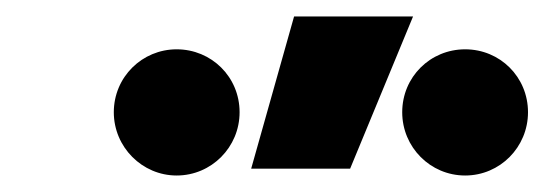

<svg xmlns="http://www.w3.org/2000/svg" viewBox="-20 -815 664 234"><path d="M286.1 -609.4H406.7L483.4 -794.9H338.4ZM546.9 -601.1C589.4 -601.1 623.5 -635.7 623.5 -678.2C623.5 -721.2 589.4 -754.9 546.9 -754.9C504.4 -754.9 470.2 -721.2 470.2 -678.2C470.2 -635.7 504.4 -601.1 546.9 -601.1ZM195.3 -601.1C237.8 -601.1 272 -635.7 272 -678.2C272 -721.2 237.8 -754.9 195.3 -754.9C153.3 -754.9 118.7 -721.2 118.7 -678.2C118.7 -635.7 153.3 -601.1 195.3 -601.1Z"/></svg>

Font: Cascadia Code NF
Style: Bold Italic
Weight: 700
Italic angle: -10°
Monospace: yes
Designer: Aaron Bell
Foundry: Saja Typeworks
Version: Version 2404.023